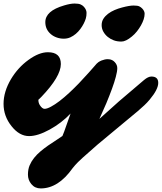

<svg xmlns="http://www.w3.org/2000/svg" viewBox="-63 -765 910 1080"><path d="M222.7 -573.2Q191.9 -599.6 191.9 -640.6Q191.9 -703.6 297.4 -734.4Q333 -745.1 356 -745.1Q378.9 -745.1 390.4 -740Q401.9 -734.9 409.2 -726.6Q423.8 -710 423.8 -692.6Q423.8 -675.3 419.7 -661.1Q415.5 -647 407.7 -631.8Q399.9 -616.7 388.7 -601.6Q377.4 -586.4 363.3 -574.5Q349.1 -562.5 332.5 -554.9Q315.9 -547.4 295.4 -547.4Q274.9 -547.4 255.9 -554.2Q236.8 -561 222.7 -573.2ZM623 -722.7Q665 -733.9 688.2 -733.9Q711.4 -733.9 720.9 -729Q730.5 -724.1 737.3 -716.8Q750.5 -702.6 750.5 -687.7Q750.5 -672.9 745.1 -656.2Q739.7 -639.6 730 -622.3Q720.2 -605 707.3 -588.6Q694.3 -572.3 678.7 -559.6Q644.5 -531.2 620.1 -531.2Q595.7 -531.2 577.1 -538.1Q558.6 -544.9 543.5 -557.1Q528.3 -569.3 518.6 -586.4Q508.8 -603.5 508.8 -623.8Q508.8 -644 518.8 -659.7Q528.8 -675.3 544.9 -687.5Q561 -699.7 581.5 -708.5Q602.1 -717.3 623 -722.7ZM206.5 -471.2Q279.3 -471.2 279.3 -404.8Q279.3 -334.5 169.4 -219.7Q158.2 -208 152.8 -203.6Q152.8 -187 160.6 -174.3Q174.3 -152.8 187.7 -152.8Q201.2 -152.8 223.6 -164.8Q246.1 -176.8 272.2 -196.8Q298.3 -216.8 326.2 -242.7Q354 -268.6 380.9 -296.4Q448.7 -369.1 465.6 -389.6Q482.4 -410.2 490.7 -415.5Q499 -420.9 508.3 -424.8Q527.3 -432.1 542.5 -432.1Q557.6 -432.1 567.1 -427.2Q576.7 -422.4 583 -415Q596.7 -399.9 596.7 -381.8Q596.7 -363.8 588.6 -333.3Q580.6 -302.7 566.9 -265.4Q553.2 -228 535.2 -184.6L496.1 -96.2L605.5 -194.3L747.1 -314.9Q770.5 -334.5 788.6 -334.5Q827.1 -334.5 827.1 -298.8Q827.1 -262.2 779.3 -205.1Q764.2 -187 749 -172.9L712.9 -140.6L487.3 46.9Q380.9 138.7 360.4 163.1L345.7 180.7Q265.1 294.9 166 294.9Q133.3 294.9 113.3 270.5Q94.2 247.6 94.2 217.3Q94.2 187 103.8 164.8Q113.3 142.6 128.7 123.3Q144 104 164.3 86.9Q184.6 69.8 206.1 54.7L288.1 0Q292.5 -9.3 297.9 -24.4Q314 -68.8 321 -89.8Q328.1 -110.8 334 -126.5Q283.2 -72.8 216.3 -36.1Q149.4 0.5 100.6 0.5Q45.9 0.5 2 -55.2Q-43 -111.3 -43 -180.7Q-43 -249.5 -1 -320.3Q38.1 -385.3 96.7 -427.7Q156.2 -471.2 206.5 -471.2Z"/></svg>

Font: Sarina
Style: Regular
Weight: 400
Designer: James Grieshaber
Foundry: James Grieshaber
Version: Version 1.001